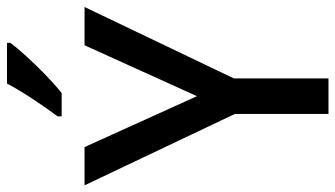

<svg xmlns="http://www.w3.org/2000/svg" viewBox="-230 -752 981 562"><g transform="rotate(-90 261.0 -470.5)"><path d="M261 -385 410 -714H522L313 -277V0H209V-274L0 -714H112ZM417 -931Q403 -912 377 -883.5Q351 -855 322 -827Q293 -799 270 -781H202V-793Q226 -825 253 -866Q280 -907 298 -941H417Z"/></g></svg>

Font: Noto Sans Sinhala UI SemiCondensed Medium
Style: Regular
Weight: 500
Width: 4
Designer: Jelle Bosma - Monotype Design Team
Foundry: Monotype Imaging Inc.
Version: Version 2.006; ttfautohint (v1.8.4.7-5d5b)